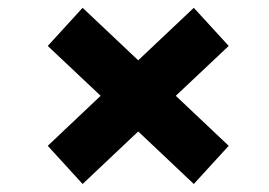

<svg xmlns="http://www.w3.org/2000/svg" viewBox="-20 -514 684 489"><path d="M101.6 -397 190.4 -494.1 332 -360.4 473.6 -494.1 562.5 -397 427.7 -270 562.5 -142.6 473.6 -45.4 332 -179.2 190.4 -45.4 101.6 -142.6 236.3 -270Z"/></svg>

Font: Nobile-bold
Style: Bold
Weight: 700
Version: Version 1.000;PS 001.000;hotconv 1.0.38